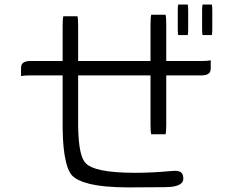

<svg xmlns="http://www.w3.org/2000/svg" viewBox="-20 -794 1040 847"><path d="M766.1 -773.9Q764.2 -766.6 764.2 -749V-664.1Q764.2 -647.5 766.1 -639.2H808.1Q810.1 -646.5 810.1 -664.1V-749Q810.1 -765.6 808.1 -773.9ZM914.6 -639.2Q916.5 -646.5 916.5 -664.1V-749Q916.5 -765.6 914.6 -773.9H873.5Q871.6 -764.6 871.6 -749V-664.1Q871.6 -647.5 873.5 -639.2ZM647 -729Q644 -716.8 644 -684.6V-524.9H324.7V-678.7Q324.7 -710.4 321.8 -722.2H259.3Q256.3 -710.4 256.3 -678.7V-524.9H114.3Q89.8 -524.9 80.1 -515.1Q72.8 -507.8 72.8 -493.2V-458.5Q88.4 -461.4 114.3 -461.4H256.3V-228.5Q257.3 -137.2 270.5 -82.5Q280.8 -37.1 298.8 -19Q321.3 3.4 371.6 16.1Q437 32.7 546.9 32.7L706.1 31.7Q762.7 31.7 780.8 13.7Q788.6 5.9 788.6 -6.8Q788.6 -23.4 780.3 -32Q772 -40.5 751.5 -40.5L724.6 -38.6Q647.9 -31.7 576.2 -31.7Q481.9 -31.7 426.8 -43.5Q380.4 -53.2 360.4 -71.8Q344.2 -86.4 335.4 -123.5Q325.7 -166 324.7 -239.3V-461.4H644V-246.1Q644 -213.9 647 -201.7H710.4Q713.4 -213.9 713.4 -246.1V-461.4H869.1Q892.6 -461.4 902.3 -471.2Q909.7 -478.5 909.7 -493.2V-527.8Q894.5 -524.9 869.1 -524.9H713.4V-684.6Q713.4 -716.8 710.4 -729Z"/></svg>

Font: YuPearl-ExtraLight
Style: ExtraLight
Weight: 200
Designer: Max Yao
Foundry: Max-Everyday
Version: Version 1.011; ttfautohint (v1.8.3)